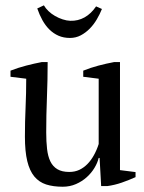

<svg xmlns="http://www.w3.org/2000/svg" viewBox="-20 -691 540 722"><path d="M73.7 -177.2Q73.7 -233.9 76.2 -287.4Q78.6 -340.8 78.6 -395L19.5 -402.3V-425.3Q48.3 -436.5 78.4 -444.3Q108.4 -452.1 136.7 -457.5H159.2Q159.2 -390.6 156.5 -324.5Q153.8 -258.3 153.8 -192.9Q153.8 -158.2 157 -130.6Q160.2 -103 169.4 -84Q178.7 -64.9 195.8 -54.7Q212.9 -44.4 240.7 -44.4Q261.2 -44.4 278.1 -52.2Q294.9 -60.1 308.6 -74Q322.3 -87.9 333 -107.2Q343.8 -126.5 351.1 -149.4V-395L293 -402.3V-425.3Q320.8 -436.5 350.3 -444.3Q379.9 -452.1 408.7 -457.5H431.2V-51.3L489.7 -43.9V-24.9Q464.8 -13.7 438.2 -4.4Q411.6 4.9 383.3 8.8H360.4L354.5 -97.2H351.1Q346.7 -78.6 335.2 -59.6Q323.7 -40.5 306.2 -24.7Q288.6 -8.8 265.6 1.2Q242.7 11.2 215.8 11.2Q180.2 11.2 153.6 2.7Q127 -5.9 109.1 -27.3Q91.3 -48.8 82.5 -85.2Q73.7 -121.6 73.7 -177.2ZM363.3 -657.2Q355.5 -637.7 344 -618.2Q332.5 -598.6 317.4 -583.3Q302.2 -567.9 283.7 -558.1Q265.1 -548.3 243.2 -548.3Q219.2 -548.3 200.2 -556.6Q181.2 -564.9 166 -579.8Q150.9 -594.7 139.6 -615Q128.4 -635.3 120.1 -659.2L145 -670.9Q151.4 -659.7 162.4 -649.2Q173.3 -638.7 187 -630.9Q200.7 -623 215.6 -618.2Q230.5 -613.3 244.1 -612.8Q273.4 -611.8 298.1 -625.7Q322.8 -639.6 341.3 -667Z"/></svg>

Font: PT Astra Serif
Style: Regular
Weight: 400
Designer: A.Korolkova, I. Chaeva
Foundry: ParaType Ltd
Version: Version 1.002